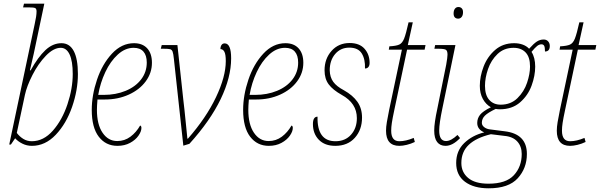

<svg xmlns="http://www.w3.org/2000/svg" viewBox="-20 -780 3250 1040"><path d="M62 -31 39 3H30L168 -650Q178 -694 178 -718Q178 -732 171 -736Q164 -740 137 -740H105L110 -760H220L163 -490L142 -399H146Q186 -471 226 -508.5Q266 -546 313 -546Q357 -546 379.5 -503.5Q402 -461 402 -379Q402 -292 370.5 -201Q339 -110 282 -50Q225 10 153 10Q125 10 101 -2Q77 -14 62 -31ZM374 -379Q374 -449 357 -485Q340 -521 309 -521Q270 -521 228.5 -478Q187 -435 156 -374Q125 -313 115 -266L71 -60Q86 -40 106.5 -27.5Q127 -15 152 -15Q216 -15 266.5 -72.5Q317 -130 345.5 -215.5Q374 -301 374 -379Z M477 -185Q477 -264 505.5 -348.5Q534 -433 586.5 -489.5Q639 -546 706 -546Q752 -546 777.5 -518Q803 -490 803 -440Q803 -385 769.5 -339.5Q736 -294 677.5 -267.5Q619 -241 548 -241H508Q505 -205 505 -185Q505 -106 535.5 -61Q566 -16 615 -16Q655 -16 686.5 -39.5Q718 -63 739 -100Q746 -98 746 -87Q746 -68 730 -45Q714 -22 684.5 -6Q655 10 616 10Q553 10 515 -39.5Q477 -89 477 -185ZM542 -266Q607 -266 660.5 -288Q714 -310 744.5 -350Q775 -390 775 -441Q775 -480 757 -500.5Q739 -521 704 -521Q658 -521 618 -484.5Q578 -448 550.5 -389.5Q523 -331 512 -266Z M922 -460Q919 -489 915 -500Q911 -511 901.5 -513.5Q892 -516 866 -516H851L856 -536H941L973 -239Q977 -210 990 -79L995 -29H998Q1097 -142 1150 -253.5Q1203 -365 1203 -449Q1203 -485 1195.5 -499.5Q1188 -514 1174 -514Q1174 -528 1180 -536.5Q1186 -545 1197 -545Q1232 -545 1232 -464Q1232 -361 1175.5 -243.5Q1119 -126 1006 -1L973 9Z M1297 -185Q1297 -264 1325.5 -348.5Q1354 -433 1406.5 -489.5Q1459 -546 1526 -546Q1572 -546 1597.5 -518Q1623 -490 1623 -440Q1623 -385 1589.5 -339.5Q1556 -294 1497.5 -267.5Q1439 -241 1368 -241H1328Q1325 -205 1325 -185Q1325 -106 1355.5 -61Q1386 -16 1435 -16Q1475 -16 1506.5 -39.5Q1538 -63 1559 -100Q1566 -98 1566 -87Q1566 -68 1550 -45Q1534 -22 1504.5 -6Q1475 10 1436 10Q1373 10 1335 -39.5Q1297 -89 1297 -185ZM1362 -266Q1427 -266 1480.5 -288Q1534 -310 1564.5 -350Q1595 -390 1595 -441Q1595 -480 1577 -500.5Q1559 -521 1524 -521Q1478 -521 1438 -484.5Q1398 -448 1370.5 -389.5Q1343 -331 1332 -266Z M1675 -108Q1675 -148 1700 -148Q1697 -15 1797 -15Q1850 -15 1881.5 -50.5Q1913 -86 1913 -140Q1913 -221 1831 -266Q1783 -293 1760.5 -323Q1738 -353 1738 -399Q1738 -462 1776 -504.5Q1814 -547 1874 -547Q1927 -547 1954.5 -516Q1982 -485 1982 -439Q1982 -425 1975.5 -417Q1969 -409 1957 -409Q1959 -459 1939.5 -490.5Q1920 -522 1872 -522Q1825 -522 1795.5 -487.5Q1766 -453 1766 -399Q1767 -362 1785 -337Q1803 -312 1843 -291Q1891 -264 1916 -228.5Q1941 -193 1941 -143Q1941 -77 1902 -33.5Q1863 10 1796 10Q1739 10 1707 -23Q1675 -56 1675 -108Z M2071 -72Q2071 -92 2075.5 -119Q2080 -146 2088 -185L2157 -511H2086L2089 -529Q2126 -531 2142.5 -538.5Q2159 -546 2169 -571Q2179 -596 2193 -659H2216L2189 -536H2285L2280 -511H2185L2116 -185Q2106 -138 2102.5 -114.5Q2099 -91 2099 -72Q2099 -15 2143 -15Q2178 -15 2221 -33L2227 -11Q2206 -1 2183.5 4.5Q2161 10 2143 10Q2071 10 2071 -72Z M2437 -707Q2437 -723 2444 -732.5Q2451 -742 2463 -742Q2474 -742 2481 -735Q2488 -728 2488 -714Q2488 -697 2480.5 -688Q2473 -679 2462 -679Q2450 -679 2443.5 -686Q2437 -693 2437 -707ZM2332 -73Q2332 -114 2349 -192L2397 -430Q2404 -470 2404 -484Q2404 -505 2395 -510.5Q2386 -516 2353 -516H2333L2337 -536H2447L2376 -192Q2359 -111 2359 -73Q2359 -16 2396 -16Q2423 -16 2458 -49L2472 -32Q2432 10 2393 10Q2364 10 2348 -10.5Q2332 -31 2332 -73Z M2451 103Q2451 37 2494.5 -5Q2538 -47 2603 -63Q2565 -79 2565 -114Q2565 -139 2580.5 -158.5Q2596 -178 2639 -199Q2612 -214 2595.5 -244Q2579 -274 2579 -315Q2579 -366 2599.5 -419.5Q2620 -473 2662 -509.5Q2704 -546 2765 -546Q2790 -546 2811 -538.5Q2832 -531 2846 -516Q2871 -544 2888 -555Q2905 -566 2925 -566Q2940 -566 2949 -556Q2958 -546 2958 -531Q2958 -501 2932 -501Q2932 -524 2927.5 -532Q2923 -540 2913 -540Q2901 -540 2889.5 -531Q2878 -522 2859 -499Q2879 -468 2879 -419Q2879 -370 2859.5 -316.5Q2840 -263 2797 -225.5Q2754 -188 2687 -188Q2677 -188 2665 -190Q2623 -170 2606.5 -153.5Q2590 -137 2590 -115Q2590 -101 2603 -91Q2616 -81 2635 -79L2713 -69Q2834 -55 2834 54Q2834 131 2784.5 185.5Q2735 240 2627 240Q2546 240 2498.5 204.5Q2451 169 2451 103ZM2851 -420Q2851 -471 2827 -496Q2803 -521 2762 -521Q2710 -521 2675 -487.5Q2640 -454 2623.5 -406Q2607 -358 2607 -315Q2607 -265 2630 -239Q2653 -213 2692 -213Q2747 -213 2783 -248.5Q2819 -284 2835 -332Q2851 -380 2851 -420ZM2806 54Q2806 13 2782 -13.5Q2758 -40 2712 -44L2639 -53Q2560 -34 2519.5 4Q2479 42 2479 103Q2479 153 2516 184Q2553 215 2626 215Q2721 215 2763.5 169Q2806 123 2806 54Z M2996 -72Q2996 -92 3000.5 -119Q3005 -146 3013 -185L3082 -511H3011L3014 -529Q3051 -531 3067.5 -538.5Q3084 -546 3094 -571Q3104 -596 3118 -659H3141L3114 -536H3210L3205 -511H3110L3041 -185Q3031 -138 3027.5 -114.5Q3024 -91 3024 -72Q3024 -15 3068 -15Q3103 -15 3146 -33L3152 -11Q3131 -1 3108.5 4.5Q3086 10 3068 10Q2996 10 2996 -72Z"/></svg>

Font: Noto Serif NarrowThin
Style: Italic
Weight: 250
Width: 4
Italic angle: -12°
Designer: Monotype Design Team
Foundry: Monotype Imaging Inc.
Version: Version 1.001